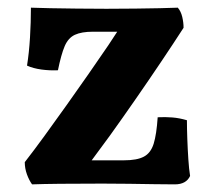

<svg xmlns="http://www.w3.org/2000/svg" viewBox="-20 -481 550 503"><path d="M220.2 -61H304.7Q338.9 -61 356.9 -70.6Q375 -80.1 382.6 -104.5Q390.1 -128.9 393.1 -173.8Q413.1 -174.8 431.4 -173.3Q449.7 -171.9 469.7 -166Q469.7 -145 470.7 -117.4Q471.7 -89.8 473.4 -64Q475.1 -38.1 478 -20Q467.8 2 438 2Q415 2 384 1.5Q353 1 317.9 0.5Q282.7 0 248 0Q182.1 0 136.5 0.5Q90.8 1 64 2Q56.2 -8.8 50.5 -24.4Q44.9 -40 44.9 -56.2Q68.8 -86.9 96.9 -125.5Q125 -164.1 154.5 -205.6Q184.1 -247.1 211.9 -287.1Q239.7 -327.1 263.7 -362.3Q276.4 -381.3 287.1 -397.9H223.1Q193.8 -397.9 176.3 -389.9Q158.7 -381.8 149.4 -359.9Q140.1 -337.9 131.8 -296.9Q110.8 -295.9 88.9 -298.8Q66.9 -301.8 50.8 -309.1Q56.2 -342.8 58.6 -382.8Q61 -422.9 61 -460.9Q82 -460 112.5 -459.5Q143.1 -459 180.9 -458.5Q218.8 -458 258.8 -458Q300.8 -458 335.4 -458.5Q370.1 -459 397.9 -459.5Q425.8 -460 445.8 -460.9Q454.1 -451.2 457.5 -436.5Q460.9 -421.9 460.9 -408.2Q435.1 -368.2 403.1 -320.6Q371.1 -272.9 336.4 -222.9Q301.8 -172.9 268.1 -126Q242.7 -91.3 220.2 -61Z"/></svg>

Font: Abu Sayed
Style: Regular
Weight: 400
Designer: Jayed Ahsan Saad
Foundry: Codepotro
Version: Codepotro Abu Sayed;Version 0.800